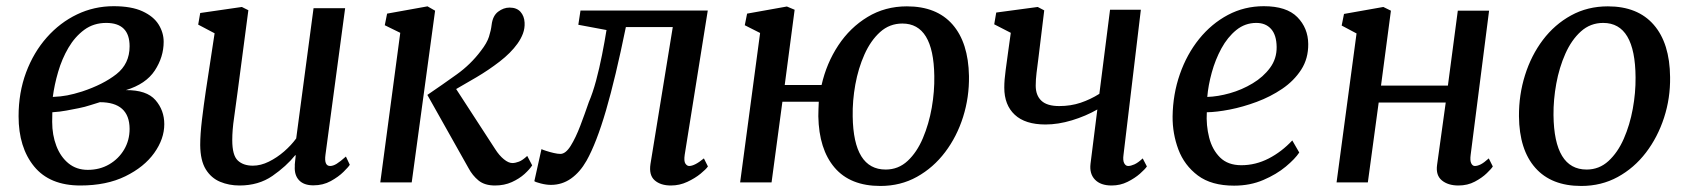

<svg xmlns="http://www.w3.org/2000/svg" viewBox="-20 -589 5452 620"><path d="M239.5 10Q140.5 10 90.2 -51.5Q40 -113 40 -213.5Q40 -290 64.2 -355Q88.5 -420 131 -468Q173.5 -516 228.8 -542.5Q284 -569 347 -569Q404.5 -569 440.2 -552.5Q476 -536 492.2 -509.8Q508.5 -483.5 508.5 -454Q508.5 -405 479.8 -361.2Q451 -317.5 386.5 -298Q453.5 -298.5 482 -265.8Q510.5 -233 510.5 -188Q510.5 -140.5 478 -95Q445.5 -49.5 384.8 -19.8Q324 10 239.5 10ZM150.5 -276Q176 -277 197 -281Q218 -285 245 -293.5Q313 -316 355.8 -349.5Q398.5 -383 398.5 -439.5Q398.5 -515 323 -515Q282.5 -515 252.2 -492.8Q222 -470.5 201 -434.8Q180 -399 167.8 -357Q155.5 -315 150.5 -276ZM263.5 -40.5Q302 -40.5 332.5 -58.2Q363 -76 380.8 -106Q398.5 -136 398.5 -173Q398 -259 302.5 -259Q292 -256 273 -249.8Q254 -243.5 233.5 -239.5Q215.5 -236 194.5 -232Q173.5 -228 149 -226.5Q148.5 -209 148.5 -195.5Q148.5 -153 162 -117.8Q175.5 -82.5 201.2 -61.5Q227 -40.5 263.5 -40.5Z M753.5 10Q719.5 10 690.8 -2Q662 -14 644.5 -42.2Q627 -70.5 626.5 -120.5Q626.5 -155 632.2 -202.8Q638 -250.5 644.5 -294.5L673 -481.5L620 -509.5L626.5 -547L761 -566.5L782 -556L747 -290.5Q741.5 -247 735.8 -208.2Q730 -169.5 730 -136.5Q730 -87.5 747.8 -70.8Q765.5 -54 796.5 -54Q822 -54 848.2 -67Q874.5 -80 897.5 -100Q920.5 -120 936.5 -142L992.5 -562.5H1094.5L1031 -89.5Q1026 -53 1046 -53Q1055.5 -53 1067 -60Q1078.5 -67 1097 -83.5L1109.5 -57Q1105.5 -50 1089.2 -34Q1073 -18 1048 -4.2Q1023 9.5 992 9.5Q961 9.5 945.5 -7.2Q930 -24 932 -52.5Q931.5 -56 932.8 -66.8Q934 -77.5 935 -87L933.5 -88Q904.5 -52 859.8 -21Q815 10 753.5 10Z M1208 0 1272.5 -483 1222.5 -507.5 1230 -545 1360.5 -568.5 1385 -554.5 1309.5 0ZM1578.5 10Q1545 10 1525.2 -6.2Q1505.5 -22.5 1493 -46L1360 -282.5Q1410 -316.5 1455 -348.8Q1500 -381 1533 -425Q1552.5 -450 1559 -470.5Q1565.5 -491 1567.5 -508.5Q1571 -538 1588.5 -551.2Q1606 -564.5 1625.5 -564.5Q1648.5 -564.5 1660.8 -550.8Q1673 -537 1674 -516Q1675 -498 1668.8 -481Q1662.5 -464 1651 -448Q1629.5 -418 1593.5 -390.2Q1557.5 -362.5 1519 -339.8Q1480.5 -317 1453 -301.5L1579 -107.5Q1592 -87 1607 -74.8Q1622 -62.5 1634.5 -62.5Q1644 -62.5 1655.8 -67Q1667.5 -71.5 1682.5 -85.5L1698.5 -55Q1690.5 -42.5 1673.8 -27.2Q1657 -12 1632.8 -1Q1608.5 10 1578.5 10Z M2191 -89Q2188 -68.5 2193.2 -60.8Q2198.5 -53 2205.5 -53Q2214 -53 2225.5 -58.8Q2237 -64.5 2253 -77.5L2266 -51.5Q2260 -42.5 2242.2 -28Q2224.5 -13.5 2199.5 -1.8Q2174.5 10 2146.5 10Q2113 10 2094 -6.8Q2075 -23.5 2080.5 -59.5L2152.5 -501.5H2001Q1967.5 -337.5 1936.8 -232.2Q1906 -127 1874 -70Q1853 -33 1824 -12.5Q1795 8 1759 8Q1744 8 1726.5 3.5Q1709 -1 1705.5 -4L1728.5 -107.5Q1732 -105.5 1743.5 -101.8Q1755 -98 1768 -95Q1781 -92 1789.5 -92Q1806.5 -92 1822.8 -118Q1839 -144 1853.8 -182.8Q1868.5 -221.5 1881.5 -259.5Q1894 -288.5 1904.8 -328.5Q1915.5 -368.5 1924 -411.5Q1932.5 -454.5 1938.5 -492L1847.5 -509L1854.5 -555H2265.5Z M2514 -314.5H2633Q2649 -385 2687 -442.5Q2725 -500 2781.5 -534.2Q2838 -568.5 2908.5 -568.5Q3004.5 -568.5 3055.8 -510Q3107 -451.5 3109 -343.5Q3110 -275 3090 -211.5Q3070 -148 3032 -97.8Q2994 -47.5 2941 -18Q2888 11.5 2823 11.5Q2725.5 11.5 2675 -47.8Q2624.5 -107 2622.5 -213.5Q2622.5 -225 2623 -237Q2623.5 -249 2624 -260.5H2506.5L2471.5 0H2370L2434.5 -482.5L2385 -507.5L2392.5 -545L2521 -568L2546 -557.5ZM2894 -513Q2852.5 -513 2822 -485.5Q2791.5 -458 2771.5 -413.2Q2751.5 -368.5 2742 -316Q2732.5 -263.5 2733.5 -213Q2736 -41.5 2840 -41.5Q2881 -41.5 2911 -69.5Q2941 -97.5 2960.2 -143Q2979.5 -188.5 2988.8 -241.2Q2998 -294 2997 -344Q2994.5 -513 2894 -513Z M3352 -555.5 3333 -399.5Q3330 -375.5 3327.2 -353.8Q3324.5 -332 3324.5 -312.5Q3324.5 -281 3342.8 -263.8Q3361 -246.5 3400.5 -246.5Q3437.5 -246.5 3469.5 -257.2Q3501.5 -268 3530 -286L3564.5 -557.5H3664L3608 -89Q3605.5 -71 3610.2 -62Q3615 -53 3623 -53Q3631.5 -53 3643.2 -58.2Q3655 -63.5 3670 -77.5L3683.5 -51.5Q3677.5 -42.5 3661 -28Q3644.5 -13.5 3621 -1.8Q3597.5 10 3569.5 10Q3534 10 3515.8 -9Q3497.5 -28 3501.5 -60.5L3523.5 -235.5Q3486 -214 3441.5 -200.5Q3397 -187 3356 -187Q3290.5 -187 3256.8 -218.5Q3223 -250 3223 -306Q3223 -331 3227.5 -363Q3232 -395 3235.5 -422L3244 -483L3190.5 -510.5L3197 -548.5L3331 -566.5Z M4175.5 -96.5Q4162 -76 4132 -51Q4102 -26 4059.5 -7.8Q4017 10.5 3965 10.5Q3892 10.5 3848.2 -22.2Q3804.5 -55 3785.2 -106.2Q3766 -157.5 3766.5 -213Q3767.5 -285 3790 -349.5Q3812.5 -414 3852.2 -463.2Q3892 -512.5 3945.2 -540.8Q3998.5 -569 4061 -569Q4134.5 -569 4169.2 -533.8Q4204 -498.5 4204.5 -447Q4205 -400 4181.8 -364Q4158.5 -328 4120.5 -302.2Q4082.5 -276.5 4038 -260Q3993.5 -243.5 3951 -235.2Q3908.5 -227 3877 -226.5Q3874.5 -184.5 3884.5 -145Q3894.5 -105.5 3919.8 -80.5Q3945 -55.5 3988.5 -55.5Q4034.5 -55.5 4076.8 -77.2Q4119 -99 4153 -135.5ZM4037 -515Q4000.5 -515 3972.2 -492Q3944 -469 3924.2 -432.8Q3904.5 -396.5 3893 -354.8Q3881.5 -313 3878.5 -276Q3912.5 -277 3951.5 -288Q3990.5 -299 4025 -319.8Q4059.5 -340.5 4081.2 -370Q4103 -399.5 4102.5 -437.5Q4102 -476 4084.5 -495.5Q4067 -515 4037 -515Z M4729 -89Q4726.5 -70.5 4730.8 -61.8Q4735 -53 4742.5 -53Q4751 -53 4761.5 -58.2Q4772 -63.5 4787.5 -77.5L4800.5 -51.5Q4796.5 -44.5 4781.2 -29.8Q4766 -15 4742.5 -2.5Q4719 10 4689.5 10Q4656 10 4636 -6.5Q4616 -23 4620.5 -56L4648.5 -258H4432L4397 0H4296L4360.5 -481L4312.5 -506.5L4320 -544L4447 -566.5L4471.5 -554.5L4439.5 -312.5H4655.5L4687.5 -554.5H4788.5Z M5172 -568.5Q5268.5 -568.5 5320.2 -509Q5372 -449.5 5373 -340Q5374 -272 5353.5 -209Q5333 -146 5295 -96.2Q5257 -46.5 5204 -17.5Q5151 11.5 5086 11.5Q4989.5 11.5 4937.8 -47Q4886 -105.5 4885 -213.5Q4884.5 -282.5 4904.5 -346.2Q4924.5 -410 4962.2 -460Q5000 -510 5053.2 -539.2Q5106.5 -568.5 5172 -568.5ZM5157 -515Q5115.5 -515 5085 -487.5Q5054.5 -460 5034.8 -415.5Q5015 -371 5005.5 -319Q4996 -267 4996.5 -217.5Q4998.5 -41.5 5103.5 -41.5Q5144 -41.5 5174 -69Q5204 -96.5 5223.5 -141Q5243 -185.5 5252.5 -237.5Q5262 -289.5 5261.5 -339Q5260.5 -515 5157 -515Z"/></svg>

Font: Merriweather
Style: Italic
Weight: 400
Italic angle: -7.8°
Designer: Eben Sorkin
Foundry: Eben Sorkin
Version: Version 2.100